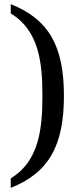

<svg xmlns="http://www.w3.org/2000/svg" viewBox="-20 -780 386 928"><path d="M32 82V128C216 55 289 -76 289 -317C289 -557 216 -687 32 -760V-715C169 -632 185 -476 185 -317C185 -158 169 -1 32 82Z"/></svg>

Font: Noto Fangsong KSS Vertical
Style: Regular
Weight: 400
Designer: LIU Zhao, ZHANG Congyu, Kushim JIANG
Foundry: Guyu Beijing Co. Ltd.
Version: Version 1.000;November 16, 2022;FontCreator 11.5.0.2427 64-b